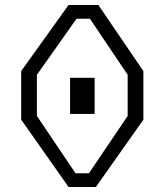

<svg xmlns="http://www.w3.org/2000/svg" viewBox="-20 -750 660 770"><path d="M261 -293H359.5V-438H261ZM65 -270 255 0H364.5L555 -270V-465L374.5 -730H255L65 -465ZM128 -285V-450L287 -675H340.5L492 -450V-285L336.5 -55H283Z"/></svg>

Font: Monaspace Krypton ExtraLight
Style: Regular
Weight: 200
Designer: Riley Cran & the Lettermatic Team
Foundry: Lettermatic
Version: Version 1.101 (Monaspace Krypton)